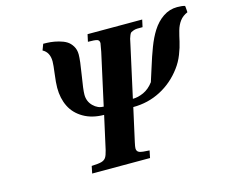

<svg xmlns="http://www.w3.org/2000/svg" viewBox="-100 -843 1152 978"><g transform="rotate(-15 476.0 -353.5)"><path d="M720.2 -691.9 711.9 -653.8Q693.4 -653.8 683.1 -653.6Q672.9 -653.3 663.6 -649.9Q654.3 -646.5 650.4 -644Q646.5 -641.6 642.1 -631.6Q637.7 -621.6 635.7 -613.8Q633.8 -606 629.9 -586.9L569.8 -314Q597.2 -314 627 -327.4Q656.7 -340.8 680.2 -372.1Q686.5 -389.6 703.1 -443.8Q719.7 -498 737.1 -543.5Q754.4 -588.9 775.9 -623Q800.3 -661.6 834 -684.3Q867.7 -707 908.2 -707Q935.1 -707 949.2 -702.1Q949.7 -702.6 950.4 -694.1Q951.2 -685.5 951.7 -676.8L952.1 -668Q926.3 -657.2 911.1 -637Q896 -616.7 888.4 -589.6Q880.9 -562.5 874.8 -533.9Q868.7 -505.4 854.7 -469.7Q840.8 -434.1 818.8 -404.8Q772.5 -342.3 705.8 -307.6Q639.2 -272.9 561 -272.9L522 -97.2Q517.1 -75.2 517.1 -66.9Q517.1 -50.3 530.8 -44.9Q544.4 -39.6 584 -38.1L576.2 0H271L278.8 -38.1Q315.4 -39.6 330.8 -43.9Q346.2 -48.3 354 -59.3Q361.8 -70.3 368.2 -97.2L407.2 -272.9Q344.2 -273.4 299.3 -299.6Q254.4 -325.7 233.2 -368.7Q211.9 -411.6 211.9 -467.8Q211.9 -494.1 218 -540.3Q224.1 -586.4 224.1 -604Q224.1 -652.3 189 -670.9L201.2 -703.1Q221.2 -703.1 239.7 -701.4Q258.3 -699.7 281.7 -693.6Q305.2 -687.5 321.8 -677.5Q338.4 -667.5 350.1 -648.4Q361.8 -629.4 361.8 -604Q361.8 -573.2 349.4 -498.8Q336.9 -424.3 336.9 -397.9Q336.9 -362.3 361.3 -338.1Q385.7 -314 416 -314L476.1 -586.9Q483.9 -627 483.9 -630.9Q483.9 -646 472.2 -649.9Q460.4 -653.8 423.8 -653.8L432.1 -691.9Z"/></g></svg>

Font: Linguistics Pro
Style: Bold Italic
Weight: 700
Italic angle: -12°
Designer: Stefan Peev, Context Ltd
Foundry: Stefan Peev, Context Ltd
Version: Version 001.000